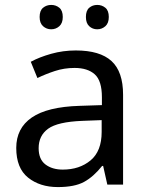

<svg xmlns="http://www.w3.org/2000/svg" viewBox="-20 -750 601 780"><path d="M288 -545Q386 -545 433 -502Q480 -459 480 -365V0H416L399 -76H395Q360 -32 321.5 -11Q283 10 215 10Q142 10 94 -28.5Q46 -67 46 -149Q46 -229 109 -272.5Q172 -316 303 -320L394 -323V-355Q394 -422 365 -448Q336 -474 283 -474Q241 -474 203 -461.5Q165 -449 132 -433L105 -499Q140 -518 188 -531.5Q236 -545 288 -545ZM314 -259Q214 -255 175.5 -227Q137 -199 137 -148Q137 -103 164.5 -82Q192 -61 235 -61Q303 -61 348 -98.5Q393 -136 393 -214V-262ZM141 -681Q141 -707 155 -718.5Q169 -730 188 -730Q207 -730 221 -718.5Q235 -707 235 -681Q235 -656 221 -643.5Q207 -631 188 -631Q169 -631 155 -643.5Q141 -656 141 -681ZM329 -681Q329 -707 342.5 -718.5Q356 -730 375 -730Q394 -730 408 -718.5Q422 -707 422 -681Q422 -656 408 -643.5Q394 -631 375 -631Q356 -631 342.5 -643.5Q329 -656 329 -681Z"/></svg>

Font: Go Noto Current
Style: Regular
Weight: 400
Designer: Monotype Design Team
Foundry: Monotype Imaging Inc.
Version: Version 2.007; ttfautohint (v1.8) -l 8 -r 50 -G 200 -x 14 -D